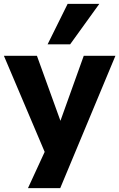

<svg xmlns="http://www.w3.org/2000/svg" viewBox="-27 -788 614 988"><path d="M117 180 223 -50V41L-7 -501H163L287 -158H281L404 -501H567L283 180ZM218 -560 321 -768H484L334 -560Z"/></svg>

Font: Nunito Sans 8pt ExtraBold
Style: Regular
Weight: 800
Version: Version 3.101;gftools[0.9.27]